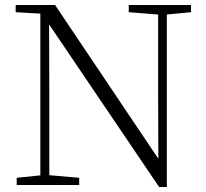

<svg xmlns="http://www.w3.org/2000/svg" viewBox="-20 -743 828 771"><path d="M47 0V-29L153 -40H172L298 -29V0ZM142 0V-701H177L178 -343V0ZM497 -694V-723H747V-694L642 -684H624ZM619 8 169 -657 167 -658 147 -688 43 -694V-723H201L633 -80L616 -74L615 -373V-723H650V8Z"/></svg>

Font: Noto Serif SC ExtraLight
Style: Regular
Weight: 200
Designer: Ryoko NISHIZUKA 西塚涼子 (kana & ideographs); Frank Grießhammer (Latin, Greek & Cyrillic); Wenlong ZHANG 张文龙 (bopomofo); San
Foundry: Adobe
Version: Version 2.002-H1;hotconv 1.1.0;makeotfexe 2.6.0